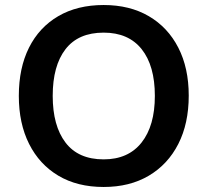

<svg xmlns="http://www.w3.org/2000/svg" viewBox="-20 -735 827 765"><path d="M55 -353Q55 -464 95.5 -545Q136 -626 212 -670.5Q288 -715 393 -715Q497 -715 573 -670.5Q649 -626 690.5 -545Q732 -464 732 -354Q732 -243 690.5 -161.5Q649 -80 573 -35Q497 10 393 10Q288 10 212.5 -35Q137 -80 96 -161.5Q55 -243 55 -353ZM190 -353Q190 -234 241 -167Q292 -100 393 -100Q491 -100 544 -167Q597 -234 597 -353Q597 -473 544.5 -539Q492 -605 393 -605Q292 -605 241 -539Q190 -473 190 -353Z"/></svg>

Font: Mulish ExtraLight
Style: Regular
Weight: 200
Designer: Vernon Adams
Foundry: Vernon Adams
Version: Version 3.603